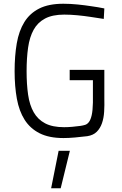

<svg xmlns="http://www.w3.org/2000/svg" viewBox="-20 -727 651 1025"><path d="M293 78H353L304 278H253ZM352 -354H537V-203Q538 -165 536 -131Q534 -97 524.5 -69.5Q515 -42 496.5 -23.5Q478 -5 446 0Q414 4 380 7Q346 10 319 10Q242 10 191.5 -15.5Q141 -41 111.5 -87.5Q82 -134 70 -200Q58 -266 58 -347Q58 -429 69.5 -495.5Q81 -562 110 -609Q139 -656 189.5 -681.5Q240 -707 318 -707Q356 -707 395 -703Q434 -699 466 -694Q503 -689 537 -682L534 -626Q499 -632 462 -637Q430 -642 393 -645.5Q356 -649 323 -649Q260 -649 220.5 -628Q181 -607 159.5 -568Q138 -529 130 -473Q122 -417 122 -347Q122 -277 130 -221.5Q138 -166 160 -127.5Q182 -89 221 -68.5Q260 -48 322 -48Q342 -48 365.5 -50Q389 -52 410 -55Q423 -57 434.5 -60.5Q446 -64 455 -76Q464 -88 469.5 -112Q475 -136 476 -179V-299H352Z"/></svg>

Font: Panefresco 250wt
Style: Regular
Weight: 300
Version: Version 1.000